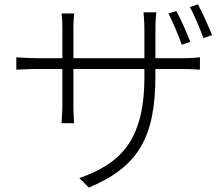

<svg xmlns="http://www.w3.org/2000/svg" viewBox="-20 -823 1000 871"><path d="M54 -507C59 -507 110 -510 149 -510H263V-346C263 -312 259 -268 259 -264H316C316 -268 313 -314 313 -346V-510H635V-473C635 -173 515 -78 340 -15L383 28C607 -66 685 -199 685 -480V-510H807C846 -510 883 -507 887 -507V-563C882 -562 846 -559 807 -559H685V-692C685 -730 689 -763 689 -767H631C631 -763 635 -730 635 -692V-559H313V-701C313 -732 316 -758 317 -762H259C260 -758 263 -729 263 -700V-559H149C112 -559 58 -563 54 -563ZM744 -762C763 -725 790 -662 805 -620L843 -633C828 -674 799 -739 780 -773ZM841 -791C862 -755 886 -695 903 -650L942 -664C925 -706 897 -768 878 -803Z"/></svg>

Font: GenEiGothic-pro-Light
Style: Regular
Weight: 300
Designer: Ryoko NISHIZUKA (kana & ideographs); Paul D. Hunt (Latin, Greek & Cyrillic); Wenlong ZHANG (bopomofo); Sandoll Communica
Foundry: Adobe Systems Incorporated; o_tamon
Version: Version 1.000.140830